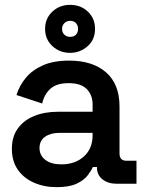

<svg xmlns="http://www.w3.org/2000/svg" viewBox="-20 -758 593 792"><path d="M29 -144Q29 -194 53.5 -228Q78 -262 121 -279.5Q164 -297 219 -297H362V-327Q362 -366 338 -390.5Q314 -415 263 -415Q213 -415 187.5 -391.5Q162 -368 154 -331L48 -366Q60 -405 86.5 -437Q113 -469 157 -488.5Q201 -508 265 -508Q362 -508 417.5 -459.5Q473 -411 473 -319V-125Q473 -95 501 -95H543V0H462Q426 0 403 -18Q380 -36 380 -67V-69H363Q357 -55 342 -35Q327 -15 296.5 -0.5Q266 14 214 14Q162 14 120 -4.5Q78 -23 53.5 -58Q29 -93 29 -144ZM362 -200V-210H226Q189 -210 166 -194Q143 -178 143 -147Q143 -117 167 -98.5Q191 -80 233 -80Q290 -80 326 -112.5Q362 -145 362 -200ZM166 -639Q166 -682 196 -710Q226 -738 269 -738Q313 -738 342.5 -710Q372 -682 372 -639Q372 -594 341 -567Q310 -540 269 -540Q226 -540 196 -568Q166 -596 166 -639ZM302 -639Q302 -653 293.5 -662.5Q285 -672 269 -672Q255 -672 245.5 -662.5Q236 -653 236 -639Q236 -624 245.5 -615Q255 -606 269 -606Q285 -606 293.5 -615Q302 -624 302 -639Z"/></svg>

Font: Space Grotesk Frontify SemiBold
Style: Regular
Weight: 600
Designer: Florian Karsten
Version: Version 2.000